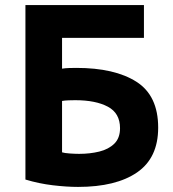

<svg xmlns="http://www.w3.org/2000/svg" viewBox="-20 -718 679 755"><path d="M80 -698V-12Q133 4 187.5 10.5Q242 17 287 17Q436 17 519 -40Q602 -97 602 -216Q602 -342 516.5 -396.5Q431 -451 280 -451Q267 -451 251.5 -450.5Q236 -450 224 -448V-569H546V-698ZM452 -214Q452 -175 429.5 -153Q407 -131 370.5 -122Q334 -113 291 -113Q275 -113 254 -114.5Q233 -116 224 -119V-321Q235 -323 249.5 -323.5Q264 -324 276 -324Q356 -324 404 -298.5Q452 -273 452 -214Z"/></svg>

Font: Repo Bold
Style: Bold
Weight: 700
Designer: Stefan Peev
Foundry: Context Ltd
Version: Version 1.502